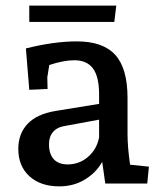

<svg xmlns="http://www.w3.org/2000/svg" viewBox="-20 -652 571 682"><path d="M45 -123Q45 -177 78 -212Q111 -247 178 -258L332 -283V-317Q332 -379 310.5 -408.5Q289 -438 244 -438Q206 -438 155 -421L148 -377L149 -336L84 -333L72 -480Q172 -505 253 -505Q346 -505 389.5 -457Q433 -409 433 -304V-176Q433 -130 442 -67L509 -60L503 0H354L343 -77Q321 -38 281 -14Q241 10 191 10Q124 10 84.5 -26Q45 -62 45 -123ZM220 -68Q262 -68 293 -95Q324 -122 332 -164V-227L213 -205Q184 -201 169 -184Q154 -167 154 -140Q154 -105 171 -86.5Q188 -68 220 -68ZM84 -632H393L386 -574H84Z"/></svg>

Font: Andada Pro SemiBold
Style: Regular
Weight: 600
Designer: Carolina Giovagnoli
Foundry: Huerta Tipografica
Version: Version 3.005